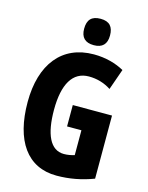

<svg xmlns="http://www.w3.org/2000/svg" viewBox="-137 -1017 856 1111"><g transform="rotate(15 291.5 -461.5)"><path d="M325 -933C271 -933 247 -906 247 -853C247 -801 273 -775 325 -775C376 -775 402 -801 402 -853C402 -905 379 -933 325 -933ZM298 -409V-281H384V-132C364 -126 343 -122 321 -122C239 -122 200 -209 200 -355C200 -508 249 -593 346 -593C394 -593 439 -580 479 -554L523 -679C475 -706 412 -724 341 -724C150 -724 41 -585 41 -359C41 -128 136 10 312 10C389 10 462 -4 533 -31V-409Z"/></g></svg>

Font: Noto Sans Khmer UI ExtraCondensed ExtraBold
Style: Regular
Weight: 800
Width: 2
Designer: Danh Hong and the Monotype Design Team
Foundry: Monotype Imaging Inc.
Version: Version 2.002